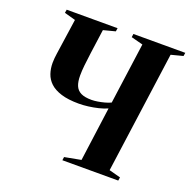

<svg xmlns="http://www.w3.org/2000/svg" viewBox="-131 -871 989 998"><g transform="rotate(20 363.5 -371.5)"><path d="M317.5 0 320 -18.5 410.5 -35.5 451 -335Q429.5 -325.5 402.8 -319Q376 -312.5 348.5 -309Q321 -305.5 296.5 -305.5Q237.5 -305.5 198.5 -317.8Q159.5 -330 137.2 -351Q115 -372 105.8 -399.5Q96.5 -427 96.5 -458.5Q96.5 -471.5 97.8 -484.8Q99 -498 101 -511L129.5 -707.5L68 -724.5L71 -743H352.5L349.5 -724.5L284 -707.5L265.5 -573.5Q260 -534 256.8 -502.2Q253.5 -470.5 253.5 -445.5Q253.5 -411.5 262.5 -389.8Q271.5 -368 293 -357.2Q314.5 -346.5 352 -346.5Q367.5 -346.5 385.8 -349.5Q404 -352.5 422.8 -357.5Q441.5 -362.5 456 -369.5L502.5 -707.5L437.5 -724.5L440 -743H727L724 -724.5L658.5 -707.5L566 -35.5L629.5 -18.5L626.5 0Z"/></g></svg>

Font: Merriweather 144pt
Style: Bold Italic
Weight: 700
Italic angle: -7.8°
Version: Version 2.101